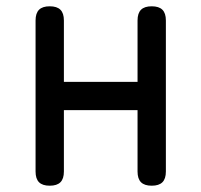

<svg xmlns="http://www.w3.org/2000/svg" viewBox="-20 -580 640 610"><path d="M138 10Q115 10 104 -1Q93 -12 93 -35V-515Q93 -538 104 -549Q115 -560 138 -560Q161 -560 172 -549Q183 -538 183 -515V-320H417V-515Q417 -538 428 -549Q439 -560 462 -560Q485 -560 496 -549Q507 -538 507 -515V-35Q507 -12 496 -1Q485 10 462 10Q439 10 428 -1Q417 -12 417 -35V-230H183V-35Q183 -12 172 -1Q161 10 138 10Z"/></svg>

Font: Maple Mono NF CN
Style: Regular
Weight: 400
Monospace: yes
Designer: subframe7536
Version: Version 7.000